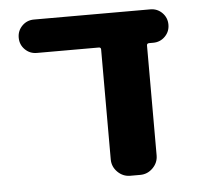

<svg xmlns="http://www.w3.org/2000/svg" viewBox="-43 -591 641 615"><g transform="rotate(-5 277.0 -283.5)"><path d="M441.4 -78.1Q441.4 -54.7 424.3 -37.6Q407.2 -20.5 383.8 -20.5H351.6Q328.1 -20.5 311 -37.6Q293.9 -54.7 293.9 -78.1V-431.6Q293.9 -438.5 287.1 -438.5H87.9Q65.4 -438.5 49.8 -454.1Q34.2 -469.7 34.2 -492.2Q34.2 -514.6 49.8 -530.3Q65.4 -545.9 87.9 -545.9H461.9Q484.4 -545.9 500 -530.3Q515.6 -514.6 515.6 -492.2Q515.6 -469.7 500 -454.1Q484.4 -438.5 461.9 -438.5H449.2Q441.4 -438.5 441.4 -431.6Z"/></g></svg>

Font: Gen Jyuu Gothic P Bold
Style: Bold
Weight: 700
Designer: [Source Han Sans]
Ryoko NISHIZUKA  (kana & ideographs); Paul D. Hunt (Latin, Greek & Cyrillic); Wenlong ZHANG  (bopomofo
Version: Version 1.002.20150607